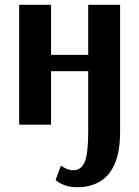

<svg xmlns="http://www.w3.org/2000/svg" viewBox="-20 -520 581 801"><path d="M305 261Q273 261 252 253.5Q231 246 221.5 238.5Q212 231 212 231L234 171Q234 171 250 180.5Q266 190 287 190Q319 190 333.5 155.5Q348 121 348 29V-223H193V0H60V-500H193V-291H348V-500H481V29Q481 114 458 165Q435 216 395 238.5Q355 261 305 261Z"/></svg>

Font: Arsenal SC
Style: Bold
Weight: 700
Designer: Andrij Shevchenko
Foundry: Stairsfor
Version: Version 2.001; ttfautohint (v1.8.4.7-5d5b)